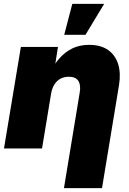

<svg xmlns="http://www.w3.org/2000/svg" viewBox="-20 -764 665 988"><path d="M242.7 -280.8 196.3 0H0.5L87.4 -522.5H278.3L255.9 -380.9L233.9 -385.3Q256.3 -429.7 284.9 -462.6Q313.5 -495.6 351.3 -514.4Q389.2 -533.2 439 -533.2Q498.5 -533.2 536.1 -506.8Q573.7 -480.5 588.1 -433.6Q602.5 -386.7 592.3 -325.2L504.9 204.1H309.1L390.1 -287.1Q397 -326.2 383.1 -347.7Q369.1 -369.1 334 -369.1Q311 -369.1 292 -359.4Q272.9 -349.6 260.3 -329.8Q247.6 -310.1 242.7 -280.8ZM310.5 -585 352.1 -744.1H516.1L419.9 -585Z"/></svg>

Font: Inter 28pt Black
Style: Italic
Weight: 900
Italic angle: -9.3988°
Designer: Rasmus Andersson
Foundry: rsms
Version: Version 4.001;git-66647c0bb